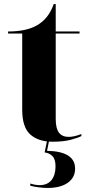

<svg xmlns="http://www.w3.org/2000/svg" viewBox="-20 -692 440 951"><path d="M240 10Q171 10 130.5 -25.5Q90 -61 90 -149V-526H20V-536Q110 -536 164 -567Q222 -601 246 -672H256V-536H374V-526H256V-103Q256 -56 272 -35Q288 -14 320 -14Q347 -14 383 -28V-18Q366 -9 330 0.5Q294 10 240 10ZM215 239Q198 239 173 236Q148 233 130 228V217Q155 225 176 225Q215 225 235 200Q255 175 255 132Q255 97 240 81.5Q225 66 201 63L216 -9H226L213 55Q352 58 352 143Q352 188 315.5 213.5Q279 239 215 239Z"/></svg>

Font: Noto Serif Display SemiCondensed ExtraBold
Style: Regular
Weight: 800
Width: 4
Designer: Monotype Design Team
Foundry: Monotype Imaging Inc.
Version: Version 2.009